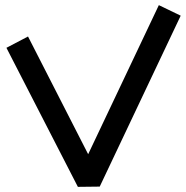

<svg xmlns="http://www.w3.org/2000/svg" viewBox="-20 -734 723 747"><path d="M283 -7 5 -548 89 -592 323 -134 598 -714 683 -673 368 -8Z"/></svg>

Font: ZCOOL KuaiLe
Style: Regular
Weight: 400
Designer: Lui Bingke
Foundry: ZCOOL
Version: Version 3.51;August 12, 2021;FontCreator 13.0.0.2613 64-bit